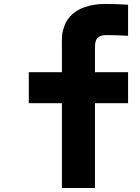

<svg xmlns="http://www.w3.org/2000/svg" viewBox="-20 -947 707 967"><path d="M458.3 0H291.7V-427.1H125V-583.3H291.7V-735Q291.7 -758.5 293.3 -774.4Q294.9 -790.4 304.7 -817.1Q314.5 -843.8 334 -865.2Q360 -894.5 405.9 -910.8Q451.8 -927.1 509.8 -927.1Q565.1 -927.1 625 -923.2V-766.9Q557.9 -770.2 522.1 -770.2Q507.2 -770.2 498 -768.6Q488.9 -766.9 478.5 -761.4Q468.1 -755.9 463.2 -742.8Q458.3 -729.8 458.3 -709V-583.3H625V-427.1H458.3Z"/></svg>

Font: TypoPRO Monoid
Style: Bold
Weight: 700
Width: 4
Monospace: yes
Designer: Andreas Larsen (@larsenwork)
Version: Version 0.61